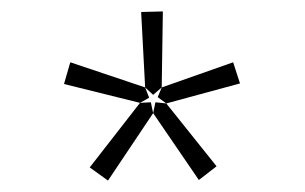

<svg xmlns="http://www.w3.org/2000/svg" viewBox="-20 -782 533 336"><path d="M248 -616 234 -629 227 -761 265 -762 263 -629ZM271 -601 256 -612 263 -629 388 -673 400 -636ZM225 -602 92 -635 103 -673 234 -629 241 -611ZM328 -467 248 -584 252 -603 271 -601 359 -491ZM169 -466 137 -489 225 -602 244 -603 248 -584Z"/></svg>

Font: Bitter Light
Style: Regular
Weight: 300
Designer: Sol Matas, and Bitter project Authors
Foundry: Sol Matas
Version: Version 2.001